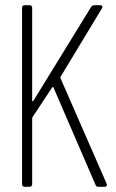

<svg xmlns="http://www.w3.org/2000/svg" viewBox="-20 -720 446 740"><path d="M75 0H94C100 0 104 -4 104 -10V-263C104 -265 104 -267 105 -268L181 -383C183 -385 185 -386 186 -383L348 -8C350 -2 354 0 359 0H383C388 0 392 -3 392 -8C392 -9 392 -10 391 -12L213 -419C212 -421 213 -424 214 -425L373 -688C377 -695 374 -700 366 -700H343C338 -700 334 -697 331 -693L109 -332C107 -328 104 -329 104 -333V-690C104 -696 100 -700 94 -700H75C69 -700 65 -696 65 -690V-10C65 -4 69 0 75 0Z"/></svg>

Font: Barlow Condensed ExtraLight
Style: Regular
Weight: 275
Width: 3
Designer: Jeremy Tribby
Foundry: Tribby Type
Version: Version 1.422;hotconv 1.0.109;makeotfexe 2.5.65596